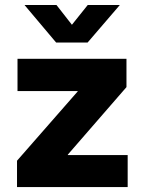

<svg xmlns="http://www.w3.org/2000/svg" viewBox="-20 -762 590 782"><path d="M49.3 0V-107.4L296.4 -389.6V-391.1H51.3V-522.5H495.1V-407.2L256.3 -132.3V-130.4H500V0ZM210 -741.7 272.9 -661.1 337.4 -741.7H467.3V-740.7L336.9 -588.9H208.5L80.6 -740.7V-741.7Z"/></svg>

Font: Inter 28pt ExtraBold
Style: Regular
Weight: 800
Designer: Rasmus Andersson
Foundry: rsms
Version: Version 4.001;git-66647c0bb